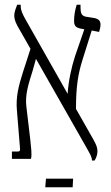

<svg xmlns="http://www.w3.org/2000/svg" viewBox="-20 -667 464 806"><path d="M30 0H110C115 -19 110 -50 107 -82L91 -217C84 -268 100 -316 117 -370L131 -420L346 -42C359 -18 366 -8 366 7H377C384 -4 389 -18 389 -31C389 -54 379 -69 358 -106L299 -210C299 -306 308 -358 327 -418L365 -539L396 -533C399 -544 402 -553 402 -564C402 -583 389 -588 378 -591L340 -597C322 -601 318 -612 318 -637V-647H302C294 -622 291 -599 291 -580C291 -562 295 -552 318 -547L334 -544L295 -431C280 -385 267 -325 264 -273L84 -591C76 -606 67 -623 67 -641V-647H52C48 -636 40 -618 40 -602C40 -583 48 -566 63 -541L108 -462L76 -363C58 -306 46 -260 51 -204L64 -44C65 -34 63 -31 55 -31H30ZM170 119H285L287 83H173Z"/></svg>

Font: Noto Serif Hebrew ExtraCondensed Light
Style: Regular
Weight: 300
Width: 2
Designer: Monotype Design Team
Foundry: Monotype Imaging Inc.
Version: Version 2.004